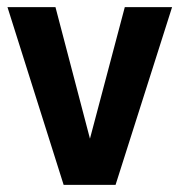

<svg xmlns="http://www.w3.org/2000/svg" viewBox="-20 -520 505 540"><path d="M464 -500 305 0H159L1 -500H136L233 -130L331 -500Z"/></svg>

Font: Gudea
Style: Bold
Weight: 700
Designer: Agustina Mingote
Foundry: Agustina Mingote
Version: Version 1.002